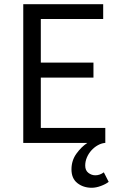

<svg xmlns="http://www.w3.org/2000/svg" viewBox="-20 -676 567 908"><path d="M414 212Q374 212 346 190Q318 168 318 125Q318 83 341.5 50.5Q365 18 393 0H90V-656H468V-586H173V-380H422V-309H173V-71H478V0H475Q458 2 441.5 11.5Q425 21 412 35.5Q399 50 391 68.5Q383 87 383 107Q383 130 398 141.5Q413 153 431 153Q452 153 471 139L494 184Q480 195 457 203.5Q434 212 414 212Z"/></svg>

Font: Source Sans Pro
Style: Regular
Weight: 400
Designer: Paul D. Hunt
Foundry: Adobe Systems Incorporated
Version: Version 2.021;PS 2.000;hotconv 1.0.86;makeotf.lib2.5.63406